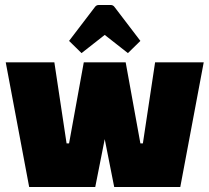

<svg xmlns="http://www.w3.org/2000/svg" viewBox="-20 -750 840 770"><path d="M3 0ZM797 -500 703 0H438L400 -192L362 0H97L3 -500H198L247 -175H257L316 -500H484L543 -175H553L602 -500ZM257 -586 360 -721Q366 -730 376 -730H424Q434 -730 440 -721L543 -586L493 -537L400 -610L307 -537Z"/></svg>

Font: Changa Black
Style: Regular
Weight: 900
Designer: Eduardo Rodriguez Tunni
Foundry: Eduardo Rodriguez Tunni
Version: Version 2.001; ttfautohint (v1.5.10-5e6f)